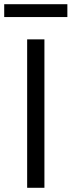

<svg xmlns="http://www.w3.org/2000/svg" viewBox="-42 -892 340 912"><path d="M87 0V-705H169V0ZM-22 -811V-872H278V-811Z"/></svg>

Font: wassup Sans
Style: Regular
Weight: 400
Version: Version 2.001